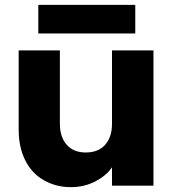

<svg xmlns="http://www.w3.org/2000/svg" viewBox="-20 -766 714 792"><path d="M442 -558C442 -558 442 -255 442 -255C442 -255 442 -255 442 -255C442 -218 432 -189 413 -168C394 -147 367 -137 334 -137C334 -137 334 -137 334 -137C301 -137 275 -147 256 -168C237 -189 227 -218 227 -255C227 -255 227 -558 227 -558C227 -558 57 -558 57 -558C57 -558 57 -232 57 -232C57 -232 57 -232 57 -232C57 -183 66 -141 84 -105C102 -69 127 -42 160 -23C193 -4 230 6 273 6C273 6 273 6 273 6C309 6 342 -2 372 -17C401 -32 425 -51 442 -76C442 -76 442 0 442 0C442 0 613 0 613 0C613 0 613 -558 613 -558C613 -558 442 -558 442 -558ZM138 -746C138 -746 138 -628 138 -628C138 -628 538 -628 538 -628C538 -628 538 -746 538 -746C538 -746 138 -746 138 -746Z"/></svg>

Font: Girnar Poppins
Style: Bold
Weight: 500
Designer: Ninad Kale (Devanagari), Jonny Pinhorn (Latin)
Foundry: Indian Type Foundry
Version: ""